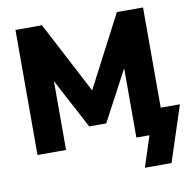

<svg xmlns="http://www.w3.org/2000/svg" viewBox="-94 -814 1097 1087"><g transform="rotate(-10 454.5 -271.0)"><path d="M709 0H633.8V-398.4L479.5 -108.4H381.8L229.5 -395.5V0H65.4V-718.8H217.8L433.6 -306.6L648.4 -718.8H798.8V-142.6H909.2L804.7 176.8H651.4Z"/></g></svg>

Font: Min Sans Black
Style: Regular
Weight: 900
Designer: Jinseong-Kim, NotoSansCJK, Nunito
Foundry: Jinseong-Kim
Version: Version 1.000